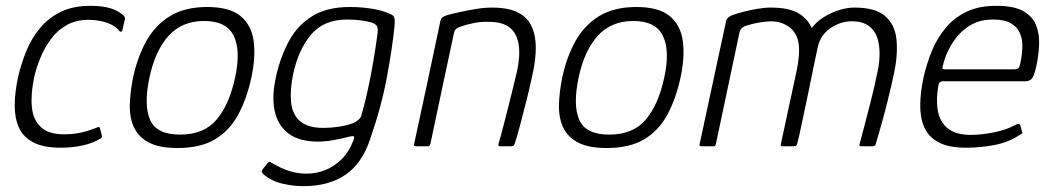

<svg xmlns="http://www.w3.org/2000/svg" viewBox="-20 -502 3606 659"><path d="M188 5Q129 5 94 -13.5Q59 -32 44.5 -65Q30 -98 30.5 -142Q31 -186 42 -237Q53 -285 71 -328.5Q89 -372 118.5 -407Q148 -442 190 -462Q232 -482 291 -482Q332 -482 359.5 -473.5Q387 -465 405 -448Q408 -443 409 -441Q410 -439 408 -433L400 -399Q399 -393 395.5 -393Q392 -393 389 -396Q375 -415 345.5 -424.5Q316 -434 284 -434Q242 -434 210 -416.5Q178 -399 156 -369.5Q134 -340 119.5 -305.5Q105 -271 97 -236Q85 -177 89.5 -133.5Q94 -90 120.5 -65.5Q147 -41 200 -41Q233 -41 260.5 -47.5Q288 -54 312 -64Q322 -69 323 -62L330 -36Q331 -32 329 -30Q327 -28 324 -26Q298 -10 262.5 -2.5Q227 5 188 5Z M589 6Q528 6 492.5 -12Q457 -30 441 -62.5Q425 -95 425.5 -139Q426 -183 437 -237Q452 -307 482.5 -361.5Q513 -416 564 -447Q615 -478 691 -478Q768 -478 805.5 -447Q843 -416 850.5 -361.5Q858 -307 843 -237Q828 -166 799 -111Q770 -56 720 -25Q670 6 589 6ZM598 -40Q680 -40 723.5 -91.5Q767 -143 787 -236Q807 -329 782 -379.5Q757 -430 681 -430Q605 -430 559 -379.5Q513 -329 493 -236Q473 -142 495 -91Q517 -40 598 -40Z M928 -242Q943 -308 972 -361.5Q1001 -415 1051.5 -446.5Q1102 -478 1181 -478Q1220 -478 1257 -472Q1294 -466 1319 -454Q1331 -450 1333.5 -440.5Q1336 -431 1334 -411Q1327 -341 1308.5 -240Q1290 -139 1251 -26Q1223 59 1165.5 98Q1108 137 1021 137Q986 137 948 128Q910 119 883 95Q879 90 878.5 87.5Q878 85 880 82Q882 78 885.5 74Q889 70 892.5 65.5Q896 61 898 58Q902 54 905 53.5Q908 53 911 56Q926 65 945 74Q964 83 986 88.5Q1008 94 1032 94Q1064 94 1094.5 82.5Q1125 71 1151 46Q1177 21 1193 -20Q1193 -22 1194 -23.5Q1195 -25 1195 -27Q1197 -34 1192.5 -34.5Q1188 -35 1179 -33Q1156 -27 1127 -21.5Q1098 -16 1071 -16Q1007 -16 970 -44Q933 -72 922.5 -122.5Q912 -173 928 -242ZM986 -247Q975 -193 979 -151.5Q983 -110 1009.5 -86.5Q1036 -63 1090 -63Q1114 -63 1139 -66.5Q1164 -70 1185 -77Q1198 -81 1208 -89Q1218 -97 1220 -105Q1229 -135 1238 -174Q1247 -213 1254.5 -253.5Q1262 -294 1267.5 -329Q1273 -364 1276 -388Q1277 -396 1276 -405.5Q1275 -415 1264 -421Q1252 -427 1226 -431Q1200 -435 1172 -435Q1091 -435 1047.5 -383Q1004 -331 986 -247Z M1407 0Q1404 0 1402 -1.5Q1400 -3 1401 -6Q1424 -113 1447 -219.5Q1470 -326 1492 -432Q1494 -438 1498 -442Q1502 -446 1515 -450Q1529 -454 1555.5 -460Q1582 -466 1612.5 -471Q1643 -476 1668 -476Q1725 -476 1758 -459Q1791 -442 1805 -411Q1819 -380 1819 -339.5Q1819 -299 1809 -252Q1799 -205 1787 -157Q1775 -109 1764.5 -70Q1754 -31 1747 -10Q1745 -3 1742.5 -1.5Q1740 0 1733 0H1696Q1689 0 1691 -8Q1693 -14 1698 -32.5Q1703 -51 1710 -78Q1717 -105 1725 -136.5Q1733 -168 1740.5 -199Q1748 -230 1754 -255Q1766 -309 1760.5 -347.5Q1755 -386 1730.5 -406.5Q1706 -427 1658 -427Q1632 -428 1606.5 -423Q1581 -418 1560 -410Q1554 -409 1547 -404Q1540 -399 1538 -388Q1518 -294 1497.5 -198.5Q1477 -103 1457 -7Q1456 -4 1454.5 -2Q1453 0 1450 0Z M2062 6Q2001 6 1965.5 -12Q1930 -30 1914 -62.5Q1898 -95 1898.5 -139Q1899 -183 1910 -237Q1925 -307 1955.5 -361.5Q1986 -416 2037 -447Q2088 -478 2164 -478Q2241 -478 2278.5 -447Q2316 -416 2323.5 -361.5Q2331 -307 2316 -237Q2301 -166 2272 -111Q2243 -56 2193 -25Q2143 6 2062 6ZM2071 -40Q2153 -40 2196.5 -91.5Q2240 -143 2260 -236Q2280 -329 2255 -379.5Q2230 -430 2154 -430Q2078 -430 2032 -379.5Q1986 -329 1966 -236Q1946 -142 1968 -91Q1990 -40 2071 -40Z M2904 -429Q2865 -429 2830.5 -405.5Q2796 -382 2787 -341L2772 -270Q2761 -214 2749.5 -160.5Q2738 -107 2729.5 -66.5Q2721 -26 2716 -8Q2715 -4 2712.5 -2Q2710 0 2705 0H2665Q2658 0 2660 -7L2713 -253Q2726 -311 2721.5 -349.5Q2717 -388 2688 -410Q2658 -431 2618.5 -428.5Q2579 -426 2542 -414Q2536 -413 2528 -407Q2520 -401 2518 -390L2437 -7Q2436 -4 2434.5 -2Q2433 0 2430 0H2387Q2384 0 2382 -1.5Q2380 -3 2381 -6L2472 -429Q2472 -434 2477.5 -440Q2483 -446 2494 -450Q2507 -455 2529.5 -461Q2552 -467 2578 -471.5Q2604 -476 2625 -476Q2687 -476 2719.5 -457Q2752 -438 2766 -406Q2783 -428 2808 -443.5Q2833 -459 2860.5 -467.5Q2888 -476 2912 -476Q2985 -476 3018.5 -446.5Q3052 -417 3057 -366Q3062 -315 3049 -252Q3038 -201 3026 -153Q3014 -105 3003 -67Q2992 -29 2985 -5Q2983 0 2975 0H2936Q2931 0 2930 -2Q2929 -4 2931 -10Q2935 -25 2945.5 -64.5Q2956 -104 2969 -155.5Q2982 -207 2992 -256Q2999 -287 2999 -318Q2999 -349 2990.5 -374Q2982 -399 2960.5 -414Q2939 -429 2904 -429Z M3150 -237Q3161 -285 3179 -328.5Q3197 -372 3226.5 -407Q3256 -442 3298 -462Q3340 -482 3399 -482Q3460 -482 3492 -464Q3524 -446 3536 -415.5Q3548 -385 3546.5 -348.5Q3545 -312 3537 -275Q3529 -239 3520.5 -231Q3512 -223 3499 -223H3215Q3213 -223 3208 -221Q3203 -219 3201 -210Q3192 -160 3199 -121.5Q3206 -83 3233.5 -61Q3261 -39 3312 -39Q3348 -39 3390.5 -47.5Q3433 -56 3463 -72Q3468 -75 3474 -76.5Q3480 -78 3482 -71L3488 -50Q3490 -46 3488 -44Q3486 -42 3480 -39Q3443 -14 3394.5 -4.5Q3346 5 3296 5Q3236 5 3201.5 -13.5Q3167 -32 3152.5 -65Q3138 -98 3138.5 -142Q3139 -186 3150 -237ZM3482 -284Q3488 -313 3489 -340Q3490 -367 3480.5 -388.5Q3471 -410 3449 -422.5Q3427 -435 3388 -435Q3349 -435 3320 -420.5Q3291 -406 3270 -382Q3249 -358 3236 -331.5Q3223 -305 3217 -280Q3214 -271 3215 -267.5Q3216 -264 3224 -264Q3283 -264 3341.5 -264Q3400 -264 3460 -264Q3470 -264 3474.5 -267.5Q3479 -271 3482 -284Z"/></svg>

Font: Glory Thin Light
Style: Italic
Weight: 300
Italic angle: -12°
Version: Version 1.011